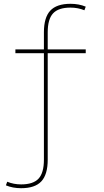

<svg xmlns="http://www.w3.org/2000/svg" viewBox="-20 -760 547 1010"><path d="M211 80V-480H61V-500H211V-590Q211 -668 244.5 -704Q278 -740 351 -740Q395 -740 431 -725L424 -706Q390 -720 351 -720Q287 -720 259 -689.5Q231 -659 231 -590V-500H431V-480H231V80Q231 158 197.5 194Q164 230 91 230Q47 230 11 215L18 196Q52 210 91 210Q155 210 183 179.5Q211 149 211 80Z"/></svg>

Font: M PLUS 1p Thin
Style: Regular
Weight: 250
Version: Version 1.062